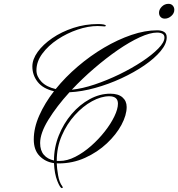

<svg xmlns="http://www.w3.org/2000/svg" viewBox="-20 -840 917 988"><path d="M298.3 127.9Q289.6 127.9 274.9 91.3Q260.3 54.7 257.8 -0.5Q213.4 -6.8 183.6 -37.4Q153.8 -67.9 153.8 -122.6Q153.8 -182.1 182.1 -245.8Q210.4 -309.6 257.8 -370.6Q201.7 -383.3 174.1 -418.2Q146.5 -453.1 146.5 -498Q146.5 -534.7 173.8 -572.8Q201.2 -610.8 248.8 -643.6Q296.4 -676.3 357.2 -696.3Q418 -716.3 484.9 -716.3Q501 -716.3 512.7 -714.1Q524.4 -711.9 524.4 -708Q524.4 -704.1 518.1 -704.1Q512.7 -704.1 503.7 -705.1Q494.6 -706.1 482.4 -706.1Q433.6 -706.1 378.9 -687.5Q324.2 -668.9 276.1 -637Q228 -605 197.8 -564Q167.5 -522.9 167.5 -478Q167.5 -446.8 193.1 -419.7Q218.8 -392.6 266.6 -381.8Q316.4 -443.4 380.4 -498Q444.3 -552.7 515.1 -594.5Q585.9 -636.2 656.2 -660.2Q726.6 -684.1 789.1 -684.1Q810.1 -684.1 824 -676Q837.9 -668 837.9 -647.9Q837.9 -614.7 806.6 -577.1Q775.4 -539.6 722.7 -503.4Q669.9 -467.3 604.5 -437Q539.1 -406.7 469.7 -387.5Q400.4 -368.2 337.4 -365.2Q272 -293.5 229.2 -224.1Q186.5 -154.8 186.5 -104Q186.5 -65.4 205.8 -43.2Q225.1 -21 257.8 -14.2Q257.8 -81.1 282.5 -142.8Q307.1 -204.6 348.6 -253.2Q390.1 -301.8 441.7 -329.8Q493.2 -357.9 547.4 -357.9Q588.4 -357.9 610.1 -339.1Q631.8 -320.3 631.8 -289.6Q631.8 -247.6 605 -197.5Q578.1 -147.5 530 -102.3Q481.9 -57.1 418.2 -28.1Q354.5 1 280.8 1Q274.9 1 272 0.5Q272.9 26.9 279.1 62.7Q285.2 98.6 300.8 119.1Q302.7 121.6 302.7 123Q302.7 124.5 302.7 125.5Q302.7 127.9 298.3 127.9ZM349.6 -378.4Q403.3 -383.8 467.3 -405.3Q531.2 -426.8 594.5 -457.5Q657.7 -488.3 710.2 -522.9Q762.7 -557.6 794.4 -590.1Q826.2 -622.6 826.2 -646.5Q826.2 -660.6 815.7 -666.5Q805.2 -672.4 788.1 -672.4Q752 -672.4 699.2 -648.2Q646.5 -624 585.9 -582.3Q525.4 -540.5 464.4 -488Q403.3 -435.5 349.6 -378.4ZM286.1 -11.7Q325.7 -11.7 367.7 -33.2Q409.7 -54.7 448.7 -89.1Q487.8 -123.5 519 -163.3Q550.3 -203.1 568.6 -241.2Q586.9 -279.3 586.9 -306.6Q586.9 -344.7 542 -344.7Q500.5 -344.7 453.6 -319.1Q406.7 -293.5 365.5 -248Q324.2 -202.6 298.1 -142.3Q272 -82 272 -12.7V-12.2Q275.4 -11.7 279.1 -11.7Q282.7 -11.7 286.1 -11.7ZM828.1 -744.1Q814.5 -744.1 806.4 -752.7Q798.3 -761.2 798.3 -774.4Q798.3 -791.5 812.7 -805.9Q827.1 -820.3 847.2 -820.3Q860.8 -820.3 868.9 -811.3Q877 -802.2 877 -789.6Q877 -771.5 861.6 -757.8Q846.2 -744.1 828.1 -744.1Z"/></svg>

Font: Pinyon Script
Style: Regular
Weight: 400
Designer: Nicole Fally, Eben Sorkin
Foundry: Sorkin Type Co.
Version: Version 1.008; ttfautohint (v1.8.4.7-5d5b)